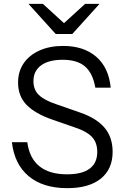

<svg xmlns="http://www.w3.org/2000/svg" viewBox="-20 -970 648 999"><path d="M330 9Q204 9 129.5 -53Q55 -115 42 -230H122Q133 -147 185 -105Q237 -63 329 -63Q407 -63 446.5 -92.5Q486 -122 486 -179Q486 -228 459 -257Q432 -286 375 -305L254 -347Q162 -379 118 -424.5Q74 -470 74 -540Q74 -598 103 -640.5Q132 -683 185 -707Q238 -731 308 -731Q416 -731 481 -674.5Q546 -618 556 -514H476Q463 -589 422.5 -624Q382 -659 306 -659Q234 -659 194 -630Q154 -601 154 -548Q154 -503 182 -476Q210 -449 269 -429L398 -384Q482 -355 524 -305.5Q566 -256 566 -180Q566 -90 504.5 -40.5Q443 9 330 9ZM270 -793 128 -950H203L353 -813H273L423 -950H498L356 -793Z"/></svg>

Font: Instrument Sans
Style: Regular
Weight: 400
Designer: Rodrigo Fuenzalida
Foundry: fragTYPE
Version: Version 1.000;gftools[0.9.28]